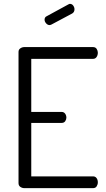

<svg xmlns="http://www.w3.org/2000/svg" viewBox="-20 -975 548 995"><path d="M106 0Q95 0 85.5 -6.5Q76 -13 76 -26V-706Q76 -718 85.5 -724.5Q95 -731 106 -731H462Q475 -731 481 -721.5Q487 -712 487 -702Q487 -689 480.5 -679.5Q474 -670 462 -670H142V-395H299Q311 -395 317.5 -386Q324 -377 324 -365Q324 -356 318 -347Q312 -338 299 -338H142V-61H462Q474 -61 480.5 -52Q487 -43 487 -30Q487 -19 481 -9.5Q475 0 462 0ZM237 -845Q227 -845 219 -854Q211 -863 211 -873Q211 -886 222 -891L334 -952Q339 -955 342 -955Q353 -955 359.5 -946Q366 -937 366 -927Q366 -912 354 -905L247 -848Q245 -847 242 -846Q239 -845 237 -845Z"/></svg>

Font: Dosis ExtraLight
Style: Regular
Weight: 400
Version: Version 3.001; ttfautohint (v1.8.2)